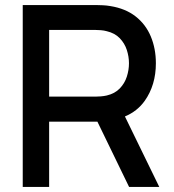

<svg xmlns="http://www.w3.org/2000/svg" viewBox="-20 -740 690 760"><path d="M70 0V-720H361Q371.5 -720 387 -719.2Q402.5 -718.5 416.5 -716Q476.5 -706.5 516.8 -675Q557 -643.5 577 -595.5Q597 -547.5 597 -489.5Q597 -403.5 553 -341Q523.5 -299.5 474.5 -279L610.5 0H491L365.5 -258.5H174.5V0ZM174.5 -357.5H357Q367 -357.5 379.2 -358.5Q391.5 -359.5 402.5 -362Q434.5 -369.5 454 -389.8Q473.5 -410 482 -436.5Q490.5 -463 490.5 -489.5Q490.5 -516 482 -542.2Q473.5 -568.5 454 -588.8Q434.5 -609 402.5 -616.5Q391.5 -619.5 379.2 -620.5Q367 -621.5 357 -621.5H174.5Z"/></svg>

Font: Cns Manrope SemBd
Style: Regular
Weight: 600
Designer: Mikhail Sharanda
Foundry: Mikhail Sharanda
Version: Version 4.504